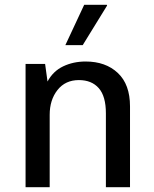

<svg xmlns="http://www.w3.org/2000/svg" viewBox="-20 -776 640 796"><path d="M86 0V-511H167L177 -438Q200 -481 242 -501Q284 -521 335 -521Q418 -521 468.5 -473.5Q519 -426 519 -335V0H419V-306Q419 -377 389.5 -410.5Q360 -444 307 -444Q251 -444 218.5 -403Q186 -362 186 -300V0ZM251 -589 329 -756H423L424 -753L323 -589Z"/></svg>

Font: Chivo Mono
Style: Regular
Weight: 400
Monospace: yes
Designer: Hector Gatti
Foundry: Omnibus-Type
Version: Version 1.008; ttfautohint (v1.8.4.7-5d5b)